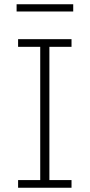

<svg xmlns="http://www.w3.org/2000/svg" viewBox="-20 -882 421 902"><path d="M316 0H65V-36H169V-662H65V-698H316V-662H212V-36H316ZM324 -828H58V-862H324Z"/></svg>

Font: Anuphan ExtraLight
Style: Regular
Weight: 200
Designer: Cadson Demak
Version: Version 3.001